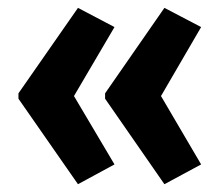

<svg xmlns="http://www.w3.org/2000/svg" viewBox="-20 -518 561 488"><path d="M26.9 -280.8 178.2 -498 271 -449.2 168 -273.9 271 -100.1 178.2 -49.8 26.9 -267.1ZM247.1 -280.8 397.9 -498 491.2 -449.2 389.2 -273.9 491.2 -100.1 397.9 -49.8 247.1 -267.1Z"/></svg>

Font: Open Sans Condensed
Style: Regular
Weight: 400
Width: 3
Designer: Monotype Design Team
Foundry: Monotype Imaging Inc.
Version: Version 3.000